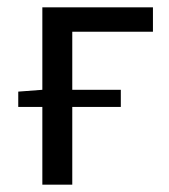

<svg xmlns="http://www.w3.org/2000/svg" viewBox="-20 -506 464 526"><path d="M30 -213V-255L96 -260V-486H399V-419H178V-260H311V-213H178V0H96V-213Z"/></svg>

Font: Processing Sans Pro
Style: Regular
Weight: 400
Designer: Paul D. Hunt
Foundry: Adobe Systems Incorporated
Version: Version 2.020;PS 2.000;hotconv 1.0.86;makeotf.lib2.5.63406